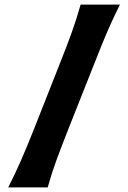

<svg xmlns="http://www.w3.org/2000/svg" viewBox="-20 -809 554 829"><path d="M15.6 0Q46.9 -61.5 72 -119.4Q97.2 -177.2 127 -252.4L235.4 -526.9Q266.6 -605 288.3 -665Q310.1 -725.1 328.1 -789.1H498Q476.6 -746.6 458.3 -706.1Q439.9 -665.5 422.1 -621.8Q404.3 -578.1 383.3 -524.4L275.4 -252.4Q245.6 -177.2 224.4 -119.4Q203.1 -61.5 186 0Z"/></svg>

Font: Pinar-DS3-FD Bold
Style: Regular
Weight: 700
Designer: Amin Abedi
Version: Version 3.000